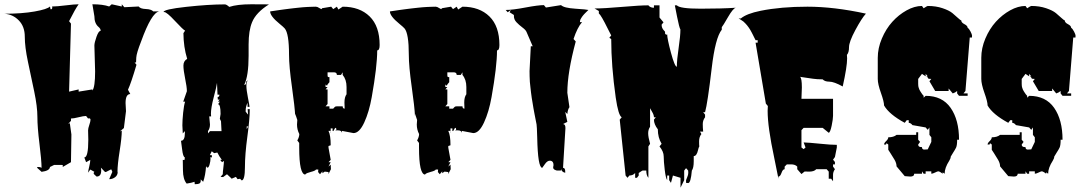

<svg xmlns="http://www.w3.org/2000/svg" viewBox="-22 -766 5038 893"><path d="M564 -249 554.2 -170.4 535.6 -154.8 544.4 -158.2Q544.4 -126 534.4 -63Q524.4 0 524.4 33.2H525.4Q525.4 49.3 513.2 58.3Q501 67.4 485.8 67.4L500.5 33.2L496.1 22.5L494.1 22L470.2 34.2L465.8 33.2L447.3 13.7L448.7 26.9Q448.7 55.2 427.2 55.2Q426.3 54.2 422.4 50.8Q413.6 43.9 413.6 40Q413.6 36.1 417 33.2L397.9 22.5L387.7 37.1Q388.2 27.8 393.1 8.1Q397.9 -11.7 397.9 -22.5L378.4 -11.7L370.1 -33.7Q388.7 -33.7 388.7 -116.2L387.7 -159.7Q387.7 -168.5 393.3 -184.8Q398.9 -201.2 398.9 -208.5Q398.9 -215.8 392.1 -215.8L387.7 -214.8L378.4 -226.6Q366.7 -226.6 343.5 -220.7Q320.3 -214.8 308.1 -214.8V-204.1L294.9 -189L302.7 -193.4Q310.1 -142.1 310.1 -140.6L308.1 -11.7L269.5 10.7L270.5 3.4L267.1 1H230L210.4 10.7Q209 28.3 171.4 33.2L149.9 13.7Q149.9 10.7 157.7 10.7Q165.5 10.7 171.4 14.6Q170.9 -22 161.4 -98.4Q151.9 -174.8 151.9 -222.4Q151.9 -270 137.2 -340.1Q122.6 -410.2 107.9 -479Q93.3 -547.9 93.3 -595.2Q93.3 -642.6 65.4 -671.1Q37.6 -699.7 -2 -702.1Q80.1 -702.1 139.2 -712.6Q198.2 -723.1 210.4 -735.8L212.9 -723.6L214.8 -722.7Q221.2 -722.7 221.2 -732.4L220.2 -735.8Q242.2 -735.8 283.4 -741Q324.7 -746.1 343.8 -746.1Q328.1 -724.6 299.3 -667.5L308.1 -656.2L299.3 -339.8L343.8 -350.1V-339.8L407.7 -350.1V-344.7Q420.4 -361.3 420.4 -433.6L417 -554.2Q417 -567.4 426.8 -595Q436.5 -622.6 446.3 -622.6Q446.3 -632.3 436.5 -640.6Q417 -656.7 417 -690.4L407.7 -746.1Q457 -746.1 485.8 -735.8L497.6 -746.1L544.4 -735.8V-746.1L556.2 -732.4L623 -735.8Q630.4 -725.1 656 -724.1Q681.6 -723.1 690.9 -712.9H718.3Q682.6 -707 634.3 -573.2Q612.8 -518.6 611.8 -498L610.8 -475.6H604L612.8 -464.8Q587.4 -378.9 573.2 -348.6L584 -328.6Q562 -328.6 562 -286.6Z M1134.3 -559.1V-506.8Q1134.3 -412.6 1113.8 -371.1Q1123 -371.1 1123 -382.3V-386.2L1131.8 -393.6Q1124 -385.7 1124 -366.9Q1124 -348.1 1131.1 -312Q1138.2 -275.9 1138.7 -269H1129.4V-288.1Q1120.6 -270.5 1120.6 -251.5V-246.6L1131.8 -232.9L1129.9 -258.3H1139.6V-254.4Q1139.6 -212.9 1128.4 -130.1Q1117.2 -47.4 1117.2 12Q1117.2 71.3 1102.1 73.2L1094.7 65.4L1083 67.4L1075.2 56.6L1053.7 65.9L1055.2 64.5L1033.7 44.4L1015.6 57.6L1003.9 56.6L1014.2 44.4Q1014.2 34.2 1016.8 13.7Q1019.5 -6.8 1019.5 -17.6L1010.7 -11.7L1002 -22.5H1009.8Q997.6 -38.6 988.8 -56.6L974.1 -53.7L962.9 -62.5L954.1 -44.4H962.9L963.9 -33.7L956.5 -35.2L957 -26.9Q957 -16.6 952.9 -1.5Q948.7 13.7 943.6 13.7Q938.5 13.7 936.5 5.9Q933.6 49.8 922.9 79.6L911.6 68.4V75.2Q911.6 83 906.2 86.9Q899.4 90.8 883.8 90.8L882.8 79.6Q868.7 84.5 846.2 87.9Q829.1 67.9 828.9 25.9Q828.6 -16.1 828.1 -22.5L835.9 -21.5L837.9 -33.7Q829.1 -36.1 825 -72Q820.8 -107.9 819.8 -111.3Q837.9 -111.3 837.9 -147.5V-156.2L828.1 -145.5L826.2 -183.1Q826.2 -206.1 829.8 -241.7Q833.5 -277.3 838.9 -293H830.1L847.2 -341.8Q847.2 -361.3 839.1 -400.4Q831.1 -439.5 831.1 -460.9Q831.1 -482.4 848.6 -492.2Q831.5 -547.4 831.1 -611.8L838.9 -623.5Q830.1 -627.4 791.7 -668.7Q753.4 -710 741.7 -710H738.8Q738.8 -722.7 843.8 -734.1Q948.7 -745.6 1023.9 -745.6Q1031.2 -745.6 1044.4 -733.9Q1081.1 -746.1 1146.5 -746.1L1229 -745.6Q1168.9 -708 1150.4 -662.6Q1134.3 -624 1134.3 -559.1ZM959 -235.8 960 -224.6H951.2L954.6 -187Q954.6 -168.9 945.3 -156.2L945.8 -145.5L954.6 -156.2H1008.3L1005.9 -202.1L1000.5 -213.4L1003.9 -235.8Q1003.9 -281.2 992.2 -281.2L1000.5 -293H992.2L999.5 -302.7H991.2L990.2 -314.9Q998.5 -314.9 998.5 -325.7H989.7L987.3 -380.4Q984.9 -362.3 971.9 -313.2Q959 -264.2 959 -235.8ZM1130.9 -177.2 1126.5 -179.2Q1125.5 -179.2 1125.5 -173.3V-165.5Q1125.5 -166.5 1132.8 -178.2Q1131.8 -177.2 1130.9 -177.2ZM1105 75.7 1100.1 73.2ZM1052.7 67.4Q1052.7 65.9 1053.7 65.9Z M1505.9 -79.1 1516.1 -22.5 1505.9 -11.7H1516.1L1505.9 8.8L1516.1 0L1517.1 21L1505.9 43.5V34.2L1488.3 32.2L1477.5 39.6V30.8L1466.3 44.4L1457.5 34.2L1458.5 22.5H1447.8Q1444.8 28.3 1424.3 33.4Q1403.8 38.6 1398.4 44.4V45.9Q1369.6 45.9 1369.6 -79.1V-101.1L1360.8 -112.8Q1370.1 -128.9 1370.1 -142.6Q1359.4 -163.1 1359.4 -187L1360.8 -208Q1360.8 -210 1351.1 -236.8V-225.6Q1349.1 -268.1 1335.7 -362.8Q1322.3 -457.5 1322.3 -511.7Q1322.3 -610.4 1302.2 -633.8Q1296.9 -640.1 1278.3 -655.3Q1234.4 -690.9 1234.4 -712.9Q1239.3 -713.4 1256.3 -716.1Q1273.4 -718.8 1279.1 -719.5Q1284.7 -720.2 1300.3 -722.4Q1315.9 -724.6 1322.8 -725.3Q1329.6 -726.1 1343.8 -727.8Q1357.9 -729.5 1366 -730.2Q1374 -731 1386.5 -732.2Q1398.9 -733.4 1408 -733.6Q1417 -733.9 1428 -734.4Q1439 -734.9 1446.5 -734.9Q1454.1 -734.9 1462.2 -729.2Q1470.2 -723.6 1475.6 -723.6L1474.6 -727.5L1518.6 -734.9L1527.8 -723.6L1544.9 -734.9L1551.8 -721.7L1571.8 -734.9Q1650.9 -734.9 1697.3 -689.5Q1743.7 -644 1743.7 -556.6Q1743.7 -531.7 1732.4 -531.7Q1732.4 -457 1707 -314.5Q1694.8 -245.6 1672.1 -196.3Q1649.4 -147 1622.1 -147L1568.8 -157.2V-148.4Q1566.4 -159.7 1550.3 -159.7H1542.5V-160.6Q1542.5 -171.4 1539.3 -171.4Q1536.1 -171.4 1532.7 -163.8Q1529.3 -156.2 1527.6 -156.2Q1525.9 -156.2 1524.9 -157.2V-168.9H1516.1V-157.2H1505.9Q1516.1 -136.7 1516.1 -90.3L1505.9 -86.9ZM1581.1 -260.7 1580.1 -289.1Q1580.1 -314.5 1589.8 -327.6V-361.3Q1589.8 -396 1571.8 -417.5V-429.7L1564 -417.5H1544.9Q1544.9 -429.7 1530.8 -429.7H1501.5V-417.5Q1501.5 -410.2 1502.9 -408.7Q1504.4 -407.2 1510.3 -407.2V-383.8Q1501 -374.5 1499 -367.2L1492.2 -373V-361.3H1501.5L1492.2 -350.1H1501.5V-282.2L1492.2 -271.5H1510.3V-260.7H1527.8Q1528.8 -261.7 1530.8 -263.9Q1532.7 -266.1 1533.2 -266.6Q1533.7 -267.1 1535.4 -268.6Q1537.1 -270 1538.1 -270.5Q1543 -271.5 1544.9 -271.5H1571.8Q1571.8 -260.7 1581.1 -260.7ZM1536.1 -157.2 1542.5 -159.7V-157.2ZM1516.1 -157.2Q1517.1 -156.2 1517.1 -154.8Q1517.1 -153.3 1516.1 -152.3ZM1515.1 -149.4 1516.1 -152.3V-147Q1515.1 -147 1515.1 -149.4Z M2063 -79.1 2073.2 -22.5 2063 -11.7H2073.2L2063 8.8L2073.2 0L2074.2 21L2063 43.5V34.2L2045.4 32.2L2034.7 39.6V30.8L2023.4 44.4L2014.6 34.2L2015.6 22.5H2004.9Q2002 28.3 1981.4 33.4Q1960.9 38.6 1955.6 44.4V45.9Q1926.8 45.9 1926.8 -79.1V-101.1L1918 -112.8Q1927.2 -128.9 1927.2 -142.6Q1916.5 -163.1 1916.5 -187L1918 -208Q1918 -210 1908.2 -236.8V-225.6Q1906.2 -268.1 1892.8 -362.8Q1879.4 -457.5 1879.4 -511.7Q1879.4 -610.4 1859.4 -633.8Q1854 -640.1 1835.4 -655.3Q1791.5 -690.9 1791.5 -712.9Q1796.4 -713.4 1813.5 -716.1Q1830.6 -718.8 1836.2 -719.5Q1841.8 -720.2 1857.4 -722.4Q1873 -724.6 1879.9 -725.3Q1886.7 -726.1 1900.9 -727.8Q1915 -729.5 1923.1 -730.2Q1931.2 -731 1943.6 -732.2Q1956.1 -733.4 1965.1 -733.6Q1974.1 -733.9 1985.1 -734.4Q1996.1 -734.9 2003.7 -734.9Q2011.2 -734.9 2019.3 -729.2Q2027.3 -723.6 2032.7 -723.6L2031.7 -727.5L2075.7 -734.9L2085 -723.6L2102.1 -734.9L2108.9 -721.7L2128.9 -734.9Q2208 -734.9 2254.4 -689.5Q2300.8 -644 2300.8 -556.6Q2300.8 -531.7 2289.6 -531.7Q2289.6 -457 2264.2 -314.5Q2252 -245.6 2229.2 -196.3Q2206.5 -147 2179.2 -147L2126 -157.2V-148.4Q2123.5 -159.7 2107.4 -159.7H2099.6V-160.6Q2099.6 -171.4 2096.4 -171.4Q2093.3 -171.4 2089.8 -163.8Q2086.4 -156.2 2084.7 -156.2Q2083 -156.2 2082 -157.2V-168.9H2073.2V-157.2H2063Q2073.2 -136.7 2073.2 -90.3L2063 -86.9ZM2138.2 -260.7 2137.2 -289.1Q2137.2 -314.5 2147 -327.6V-361.3Q2147 -396 2128.9 -417.5V-429.7L2121.1 -417.5H2102.1Q2102.1 -429.7 2087.9 -429.7H2058.6V-417.5Q2058.6 -410.2 2060.1 -408.7Q2061.5 -407.2 2067.4 -407.2V-383.8Q2058.1 -374.5 2056.2 -367.2L2049.3 -373V-361.3H2058.6L2049.3 -350.1H2058.6V-282.2L2049.3 -271.5H2067.4V-260.7H2085Q2085.9 -261.7 2087.9 -263.9Q2089.8 -266.1 2090.3 -266.6Q2090.8 -267.1 2092.5 -268.6Q2094.2 -270 2095.2 -270.5Q2100.1 -271.5 2102.1 -271.5H2128.9Q2128.9 -260.7 2138.2 -260.7ZM2093.3 -157.2 2099.6 -159.7V-157.2ZM2073.2 -157.2Q2074.2 -156.2 2074.2 -154.8Q2074.2 -153.3 2073.2 -152.3ZM2072.3 -149.4 2073.2 -152.3V-147Q2072.3 -147 2072.3 -149.4Z M2607.9 -170.4 2596.7 14.6Q2606.9 14.6 2606.9 32.2V37.6Q2590.8 34.2 2587.4 20V26.9L2575.2 27.3Q2566.4 28.3 2558.6 23.9Q2550.8 19.5 2550.8 13.4Q2550.8 7.3 2551.8 3.9H2552.7Q2552.7 -18.6 2535.2 -18.6Q2523.4 -18.6 2512.7 -3.2Q2502 12.2 2500 14.6Q2479.5 13.7 2476.6 -126Q2475.1 -180.2 2473.6 -187.3Q2472.2 -194.3 2468.5 -213.1Q2464.8 -231.9 2463.6 -238.3Q2462.4 -244.6 2459.2 -262Q2456.1 -279.3 2455.1 -287.1L2451.2 -310.5Q2448.7 -326.2 2447.8 -335.7Q2446.8 -345.2 2445.1 -359.6Q2443.4 -374 2442.4 -385.3Q2440.9 -411.6 2440.9 -435.5L2446.8 -550.8H2455.6L2426.8 -617.7Q2422.9 -627 2407.5 -638.4Q2392.1 -649.9 2379.9 -662.8Q2367.7 -675.8 2368.2 -692.4V-696.3L2348.1 -709L2354 -719.7L2339.4 -709L2330.1 -719.7Q2362.3 -719.7 2421.6 -731Q2481 -742.2 2507.8 -742.2L2517.1 -731L2587.4 -742.2Q2600.6 -729 2653.6 -725.6Q2706.5 -722.2 2714.8 -719.7Q2714.4 -719.2 2710.7 -715.8Q2707 -712.4 2705.8 -710.9Q2704.6 -709.5 2700.9 -706.1Q2697.3 -702.6 2695.3 -700.4Q2693.4 -698.2 2690.2 -694.6Q2687 -690.9 2685.3 -688.2Q2683.6 -685.5 2681.4 -682.1Q2679.2 -678.7 2677.7 -675.8Q2675.3 -669.4 2675.3 -663.1H2685.1Q2663.1 -637.7 2645.5 -584.5L2655.8 -573.2Q2616.7 -428.2 2616.7 -334.5L2626.5 -267.6Q2618.7 -257.3 2616.7 -235.8L2606.9 -245.6L2616.7 -199.2L2596.7 -189Q2607.9 -189 2607.9 -170.4Z M3037.6 -164.6Q3019.5 -188 3019.5 -209.5L3028.3 -220.7H3019.5Q3019.5 -231.4 3011.2 -245.4Q3002.9 -259.3 3001.5 -262.7V-176.3Q2992.7 -163.6 2992.7 -146.2Q2992.7 -128.9 3001.5 -97.2L2993.7 -85V61Q2983.9 49.8 2983.9 27.3H2966.8Q2965.3 27.3 2957.3 32.7Q2949.2 38.1 2948.7 38.6V50.3L2940.4 61H2932.1V38.6Q2921.9 50.3 2905.3 50.3L2896.5 61L2887.7 50.3L2860.4 -209.5L2869.6 -220.7Q2854 -228.5 2841.8 -312Q2820.8 -460.4 2820.8 -584.5L2812 -590.3L2820.8 -601.1Q2817.9 -606 2805.2 -631.8Q2773.4 -696.3 2763.2 -703.6V-714.8L2743.2 -726.6Q2786.6 -726.6 2870.6 -733.9Q2954.6 -741.2 2993.7 -741.2Q3002 -730 3019.5 -730V-741.2H3045.4V-684.6L3064 -662.1L3055.2 -651.4Q3055.2 -635.3 3065.9 -624.5Q3072.3 -618.2 3071.5 -616.7Q3070.8 -615.2 3070.8 -612.5Q3070.8 -609.9 3073.2 -607.2Q3075.7 -604.5 3078.1 -604.5L3081.1 -606Q3081.1 -586.4 3098.6 -521Q3116.2 -455.6 3126 -455.6V-456.1Q3126 -486.3 3134.3 -542.5Q3142.6 -598.6 3142.6 -628.9Q3137.2 -637.2 3127 -688.7Q3116.7 -740.2 3116.7 -741.2H3126Q3139.2 -725.6 3236.8 -725.6Q3334.5 -725.6 3400.4 -730Q3387.7 -727.5 3364 -686.5Q3340.3 -645.5 3335 -639.6V-627.9Q3304.7 -590.3 3288.1 -448.2Q3269 -286.1 3257.3 -244.1H3248.5L3257.3 -232.9V-220.7Q3246.6 -206.5 3246.6 -189Q3246.6 -171.4 3248.5 -153.8H3233.9L3240.2 -142.6Q3229.5 -128.9 3229.5 -109.1Q3229.5 -89.4 3230.5 -85Q3227.1 -80.1 3224.6 -67.9Q3218.3 -40 3204.6 -40V-16.1Q3204.6 15.6 3195.8 27.3Q3190.9 85.4 3178.7 85.4L3168.9 84.5V71.8Q3168.9 70.3 3174.1 58.6Q3179.2 46.9 3179.2 38.1Q3179.2 29.3 3178.7 27.3L3168.9 16.1L3160.2 27.3V71.8L3143.1 106.9V61L3107.9 50.3L3098.6 84.5L3090.3 71.8V50.3H3081.1V71.8Q3074.2 62.5 3069.6 23.2Q3064.9 -16.1 3064.9 -38.6Q3064.9 -61 3045.4 -85L3055.2 -97.2Q3037.6 -126 3037.6 -164.6Z M3741.7 32.2 3720.2 31.7 3705.6 43.5 3686 21V8.8Q3676.3 -1.5 3657.2 -1.5H3637.7L3627.4 8.8V21Q3618.7 21 3612.8 38.1Q3606.9 55.2 3598.6 55.2V65.4Q3593.8 39.1 3579.1 -31.2Q3548.3 -174.8 3548.3 -250.5Q3548.3 -265.6 3549.3 -272.9L3540 -284.2L3492.2 -567.4H3502V-579.1H3492.2Q3490.7 -581.5 3486.1 -591.1Q3481.4 -600.6 3480 -603.5Q3478.5 -606.4 3474.1 -615Q3469.7 -623.5 3467.5 -627Q3465.3 -630.4 3460.7 -637.5Q3456.1 -644.5 3452.9 -647.9Q3449.7 -651.4 3444.8 -657Q3439.9 -662.6 3435.5 -666Q3420.9 -676.3 3413.1 -680.2H3423.8Q3450.2 -702.6 3515.6 -715.8Q3610.4 -734.9 3733.6 -734.9Q3856.9 -734.9 4005.4 -702.6Q3985.8 -681.2 3956.3 -626.2Q3926.8 -571.3 3926.8 -546.4Q3926.8 -521.5 3917 -510.7L3918 -494.6Q3918 -455.6 3897.5 -363.8Q3856.9 -386.2 3835.4 -386.2Q3814 -386.2 3804.2 -397Q3778.3 -397 3760 -399.7Q3741.7 -402.3 3724.9 -404.8Q3708 -407.2 3698.7 -408.7Q3707.5 -403.8 3707.5 -359.4L3705.6 -306.6H3852.5V-227.5Q3852.5 -212.9 3846.2 -181.9Q3839.8 -150.9 3832.5 -148.4L3804.2 -171.4H3715.8L3705.6 -160.6V-80.1L3715.8 -72.3L3724.6 -80.1L3715.8 -103.5Q3738.8 -103 3790.3 -97.7Q3841.8 -92.3 3870.1 -92.3V-80.1L3861.3 -35.6L3852.5 -23.4L3861.3 -12.7V-1.5H3852.5V8.8L3861.3 21Q3852.5 33.2 3852.5 46.9V77.1L3843.8 65.4H3832.5V32.2L3822.8 21H3774.4Q3764.6 32.2 3741.7 32.2Z M4327.6 -342.8 4300.8 -388.2 4309.6 -398.9Q4295.9 -398.9 4294.9 -401.4Q4293 -407.7 4285.6 -411.1H4293L4283.2 -422.4V-411.1L4266.1 -422.4L4248.5 -398.9V-376Q4248.5 -363.8 4251 -357.7Q4253.4 -351.6 4254.4 -348.6Q4255.4 -345.7 4258.8 -340.8Q4262.2 -335.9 4263.2 -334Q4267.6 -326.7 4273.9 -320.3V-311.5L4283.2 -320.3Q4360.4 -320.3 4399.4 -264.4Q4438.5 -208.5 4438.5 -116.2H4429.7Q4429.7 -89.4 4424.6 -79.1Q4419.4 -68.8 4411.9 -57.4Q4404.3 -45.9 4399.9 -37.6Q4399.9 -29.3 4393.1 -18.6Q4371.6 14.6 4371.6 42L4362.3 35.6V42Q4360.4 40 4353 35.4Q4345.7 30.8 4342 30.8Q4338.4 30.8 4327.1 36.4Q4315.9 42 4309.6 42V30.8H4283.2V42H4273.9L4266.1 30.8V42H4230Q4230 55.2 4211.9 55.2L4186 53.2L4147.9 7.8Q4147.9 -6.8 4138.7 -22.7Q4129.4 -38.6 4119.6 -53.5Q4109.9 -68.4 4109.4 -69.3V-93.8L4101.1 -100.1L4099.1 -93.8H4089.8Q4089.8 -100.6 4099.6 -109.9Q4109.4 -119.1 4109.4 -127.4Q4134.3 -127.4 4147.9 -138.7H4239.3V-150.9H4248.5V-116.2L4257.3 -106L4248.5 -93.8Q4248.5 -82 4262.7 -82H4266.1Q4266.1 -70.3 4276.9 -70.3L4293 -71.3L4309.6 -106V-127.4L4300.8 -138.7V-173.3L4293 -162.1L4283.2 -173.3L4221.7 -184.1Q4214.8 -193.8 4204.6 -194.8V-207H4195.3L4186 -194.8Q4113.8 -233.9 4089.8 -275.4Q4089.8 -293 4075.2 -334Q4060.5 -375 4060.5 -398.9V-497.1Q4060.5 -542 4079.6 -586.9Q4098.6 -631.8 4128.2 -664.6Q4157.7 -697.3 4194.6 -717.8Q4231.4 -738.3 4266.1 -738.3L4273.9 -727.5Q4290 -738.3 4293 -738.3Q4331.1 -738.3 4362.1 -727.8Q4393.1 -717.3 4408 -704.8Q4422.9 -692.4 4434.1 -681.9Q4445.3 -671.4 4448.7 -671.4Q4448.7 -661.1 4463.6 -653.6Q4478.5 -646 4478.5 -636.7Q4485.4 -632.3 4492.2 -618.9Q4499 -605.5 4499 -600.3Q4499 -595.2 4498.5 -591.3H4488.3L4468.3 -342.8L4459 -331.5H4478.5V-320.3H4438.5L4429.7 -331.5V-342.8Q4420.9 -335 4409.2 -331.5L4390.1 -354.5V-342.8Z M4809.1 -342.8 4782.2 -388.2 4791 -398.9Q4777.3 -398.9 4776.4 -401.4Q4774.4 -407.7 4767.1 -411.1H4774.4L4764.6 -422.4V-411.1L4747.6 -422.4L4730 -398.9V-376Q4730 -363.8 4732.4 -357.7Q4734.9 -351.6 4735.8 -348.6Q4736.8 -345.7 4740.2 -340.8Q4743.7 -335.9 4744.6 -334Q4749 -326.7 4755.4 -320.3V-311.5L4764.6 -320.3Q4841.8 -320.3 4880.9 -264.4Q4919.9 -208.5 4919.9 -116.2H4911.1Q4911.1 -89.4 4906 -79.1Q4900.9 -68.8 4893.3 -57.4Q4885.7 -45.9 4881.3 -37.6Q4881.3 -29.3 4874.5 -18.6Q4853 14.6 4853 42L4843.8 35.6V42Q4841.8 40 4834.5 35.4Q4827.1 30.8 4823.5 30.8Q4819.8 30.8 4808.6 36.4Q4797.4 42 4791 42V30.8H4764.6V42H4755.4L4747.6 30.8V42H4711.4Q4711.4 55.2 4693.4 55.2L4667.5 53.2L4629.4 7.8Q4629.4 -6.8 4620.1 -22.7Q4610.8 -38.6 4601.1 -53.5Q4591.3 -68.4 4590.8 -69.3V-93.8L4582.5 -100.1L4580.6 -93.8H4571.3Q4571.3 -100.6 4581.1 -109.9Q4590.8 -119.1 4590.8 -127.4Q4615.7 -127.4 4629.4 -138.7H4720.7V-150.9H4730V-116.2L4738.8 -106L4730 -93.8Q4730 -82 4744.1 -82H4747.6Q4747.6 -70.3 4758.3 -70.3L4774.4 -71.3L4791 -106V-127.4L4782.2 -138.7V-173.3L4774.4 -162.1L4764.6 -173.3L4703.1 -184.1Q4696.3 -193.8 4686 -194.8V-207H4676.8L4667.5 -194.8Q4595.2 -233.9 4571.3 -275.4Q4571.3 -293 4556.6 -334Q4542 -375 4542 -398.9V-497.1Q4542 -542 4561 -586.9Q4580.1 -631.8 4609.6 -664.6Q4639.2 -697.3 4676 -717.8Q4712.9 -738.3 4747.6 -738.3L4755.4 -727.5Q4771.5 -738.3 4774.4 -738.3Q4812.5 -738.3 4843.5 -727.8Q4874.5 -717.3 4889.4 -704.8Q4904.3 -692.4 4915.5 -681.9Q4926.8 -671.4 4930.2 -671.4Q4930.2 -661.1 4945.1 -653.6Q4960 -646 4960 -636.7Q4966.8 -632.3 4973.6 -618.9Q4980.5 -605.5 4980.5 -600.3Q4980.5 -595.2 4980 -591.3H4969.7L4949.7 -342.8L4940.4 -331.5H4960V-320.3H4919.9L4911.1 -331.5V-342.8Q4902.3 -335 4890.6 -331.5L4871.6 -354.5V-342.8Z"/></svg>

Font: Butcherman Caps
Style: Regular
Weight: 400
Version: Version 001.003